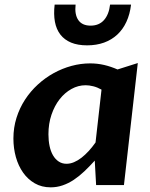

<svg xmlns="http://www.w3.org/2000/svg" viewBox="-20 -802 649 832"><path d="M419.9 -413.6Q401.9 -423.8 384 -428.2Q366.2 -432.6 351.1 -432.6Q318.8 -432.6 289.8 -416.5Q260.7 -400.4 238.5 -372.1Q216.3 -343.8 203.1 -304.9Q189.9 -266.1 189.9 -220.2Q189.9 -192.9 194.8 -169.4Q199.7 -146 209.7 -128.9Q219.7 -111.8 234.4 -102.1Q249 -92.3 268.1 -92.3Q284.2 -92.3 300.5 -99.1Q316.9 -106 333 -118.4Q349.1 -130.9 364.5 -147.7Q379.9 -164.6 394 -184.6ZM517.1 0H396.5L390.6 -106Q367.7 -80.6 345.2 -59.3Q322.8 -38.1 299.6 -22.7Q276.4 -7.3 251.5 1.2Q226.6 9.8 199.7 9.8Q160.6 9.8 130.6 -7.6Q100.6 -24.9 80.1 -54Q59.6 -83 48.8 -121.3Q38.1 -159.7 38.1 -201.7Q38.1 -249 51.5 -291.5Q64.9 -334 88.4 -370.1Q111.8 -406.2 143.8 -435.5Q175.8 -464.8 212.6 -485.1Q249.5 -505.4 289.8 -516.4Q330.1 -527.3 370.6 -527.3Q401.9 -527.3 431.2 -520.5Q460.4 -513.7 489.3 -501L577.1 -528.8ZM372.6 -690.9Q409.2 -690.9 430.7 -715.1Q452.1 -739.3 457 -782.2H547.9Q543 -740.2 527.8 -707.5Q512.7 -674.8 488.3 -652.1Q463.9 -629.4 430.9 -617.4Q397.9 -605.5 357.4 -605.5Q316.9 -605.5 288.1 -617.4Q259.3 -629.4 241.7 -652.1Q224.1 -674.8 218 -707.5Q211.9 -740.2 216.8 -782.2H307.6Q302.7 -739.3 319.3 -715.1Q335.9 -690.9 372.6 -690.9Z"/></svg>

Font: Proza Libre
Style: SemiBold Italic
Weight: 600
Designer: Jasper de Waard
Foundry: Jasper de Waard
Version: Version 1.000; ttfautohint (v1.4.1.8-43bc)